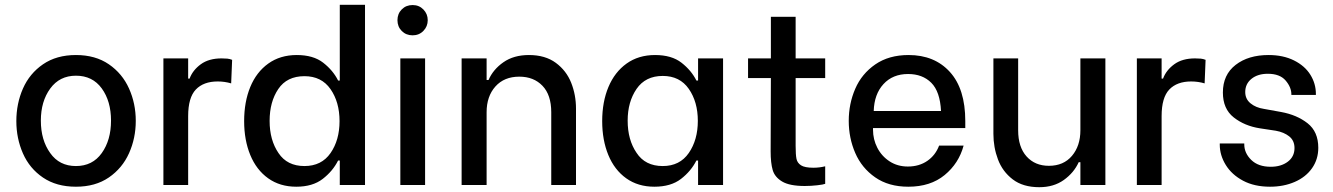

<svg xmlns="http://www.w3.org/2000/svg" viewBox="-20 -770 5546 799"><path d="M48 -266Q48 -339 75.5 -401.5Q103 -464 159 -502.5Q215 -541 296 -541Q377 -541 433 -502.5Q489 -464 517 -401.5Q545 -339 545 -267Q545 -195 517 -132.5Q489 -70 433 -31.5Q377 7 296 7Q215 7 159 -31Q103 -69 75.5 -131.5Q48 -194 48 -266ZM189 -133Q227 -79 296 -79Q365 -79 403.5 -133Q442 -187 442 -268Q442 -349 403.5 -402Q365 -455 296 -455Q228 -455 189 -401.5Q150 -348 150 -268Q150 -187 189 -133Z M660 -527H763V-443H769Q782 -478 815.5 -502.5Q849 -527 902 -527Q916 -527 926 -526Q936 -525 946 -521L942 -423Q915 -431 886 -431Q827 -431 795 -397.5Q763 -364 763 -287V0H660Z M996 -266Q996 -346 1021.5 -408Q1047 -470 1096.5 -505.5Q1146 -541 1215 -541Q1284 -541 1325 -509Q1366 -477 1387 -435H1394V-750H1499V0H1394V-102H1387Q1365 -58 1323 -25.5Q1281 7 1213 7Q1145 7 1096 -28Q1047 -63 1021.5 -125Q996 -187 996 -266ZM1139 -133Q1175 -79 1247 -79Q1318 -79 1355.5 -133Q1393 -187 1393 -266Q1393 -345 1355.5 -399Q1318 -453 1247 -453Q1174 -453 1138 -399.5Q1102 -346 1102 -267Q1102 -187 1139 -133Z M1646 -527H1749V0H1646ZM1652 -731Q1670 -749 1697 -749Q1724 -749 1742 -730.5Q1760 -712 1760 -686Q1760 -660 1742 -641.5Q1724 -623 1697 -623Q1670 -623 1652 -641Q1634 -659 1634 -686Q1634 -713 1652 -731Z M1901 -527H2005V-437H2013Q2032 -481 2075 -511Q2118 -541 2181 -541Q2249 -541 2293 -508.5Q2337 -476 2357 -425.5Q2377 -375 2377 -318V0H2274V-303Q2274 -375 2237.5 -413Q2201 -451 2141 -451Q2078 -451 2041.5 -410Q2005 -369 2005 -303V0H1901Z M2486 -266Q2486 -346 2512 -408Q2538 -470 2587.5 -505.5Q2637 -541 2706 -541Q2775 -541 2816 -509Q2857 -477 2878 -435H2885V-527H2989V0H2885V-102H2878Q2856 -58 2814 -25.5Q2772 7 2703 7Q2635 7 2586 -28Q2537 -63 2511.5 -125Q2486 -187 2486 -266ZM2629 -134Q2665 -79 2738 -79Q2809 -79 2846.5 -133.5Q2884 -188 2884 -267Q2884 -346 2846.5 -400Q2809 -454 2738 -454Q2666 -454 2629 -400Q2592 -346 2592 -268Q2592 -188 2629 -134Z M3188 -527V-700H3291V-527H3414V-445H3291V-163Q3291 -126 3294.5 -109Q3298 -92 3313.5 -82Q3329 -72 3365 -72Q3390 -72 3414 -78V-5Q3407 -2 3381 1Q3355 4 3329 4Q3266 4 3235 -14.5Q3204 -33 3195.5 -62.5Q3187 -92 3187 -140L3188 -445H3093V-527Z M3512 -267Q3512 -338 3539 -400.5Q3566 -463 3622.5 -502Q3679 -541 3761 -541Q3869 -541 3933 -470.5Q3997 -400 3997 -266V-237H3613V-230Q3613 -190 3631 -155Q3649 -120 3682 -98.5Q3715 -77 3758 -77Q3805 -77 3839 -100.5Q3873 -124 3888 -164H3990Q3970 -90 3911 -41.5Q3852 7 3760 7Q3678 7 3622 -32Q3566 -71 3539 -133.5Q3512 -196 3512 -267ZM3616 -308H3896Q3892 -389 3855.5 -425.5Q3819 -462 3759 -462Q3695 -462 3656.5 -420Q3618 -378 3616 -308Z M4114 -527H4217V-228Q4217 -158 4252 -119Q4287 -80 4345 -80Q4406 -80 4441 -121.5Q4476 -163 4476 -228V-527H4580V0H4476V-95H4469Q4449 -51 4407 -21Q4365 9 4305 9Q4237 9 4194.5 -23.5Q4152 -56 4133 -106.5Q4114 -157 4114 -213Z M4711 -527H4814V-443H4820Q4833 -478 4866.5 -502.5Q4900 -527 4953 -527Q4967 -527 4977 -526Q4987 -525 4997 -521L4993 -423Q4966 -431 4937 -431Q4878 -431 4846 -397.5Q4814 -364 4814 -287V0H4711Z M5056 -168V-173H5158V-169Q5158 -133 5187 -104.5Q5216 -76 5268 -76Q5311 -76 5339 -97Q5367 -118 5367 -154Q5367 -185 5345 -202.5Q5323 -220 5289 -226L5223 -236Q5159 -246 5114 -281.5Q5069 -317 5069 -385Q5069 -459 5122 -500Q5175 -541 5259 -541Q5320 -541 5365 -518.5Q5410 -496 5433 -459Q5456 -422 5456 -379V-375H5354V-377Q5354 -407 5330 -435Q5306 -463 5256 -463Q5214 -463 5188 -442Q5162 -421 5162 -387Q5162 -358 5184 -340Q5206 -322 5239 -317L5311 -304Q5377 -292 5421.5 -257Q5466 -222 5466 -155Q5466 -107 5440 -70Q5414 -33 5368 -13Q5322 7 5265 7Q5200 7 5153 -18Q5106 -43 5081 -83.5Q5056 -124 5056 -168Z"/></svg>

Font: Lopes Sans Medium
Style: Regular
Weight: 500
Designer: Gabriel Lam, Diego Maldonado
Foundry: TypeRant, Foresti Design
Version: Version 4.000